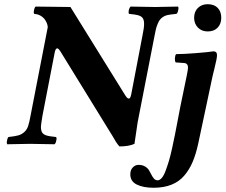

<svg xmlns="http://www.w3.org/2000/svg" viewBox="-20 -678 1063 905"><path d="M613.8 0Q587.4 12.2 543 12.2Q535.6 4.4 526.9 -8.8Q516.6 -26.9 513.2 -32.2L268.1 -430.2Q256.3 -450.2 250 -450.2Q241.7 -450.2 237.8 -430.2L180.2 -132.8Q172.9 -89.8 172.9 -80.1Q172.9 -60.5 180.2 -51.3Q187.5 -42 204.1 -38.1Q210 -36.6 216.8 -35.6Q223.6 -34.7 231.7 -33.7Q239.7 -32.7 244.1 -32.2Q248.5 -27.8 245.1 -15.1Q243.2 -2.9 236.8 2Q141.1 0 122.1 0Q107.9 0 14.2 2Q10.3 -4.4 13.2 -15.1Q14.6 -26.9 20 -32.2Q50.8 -35.6 65.9 -39.8Q81.1 -43.9 93.8 -54.9Q106.4 -65.9 112.3 -83Q118.2 -100.1 124 -132.8L205.1 -549.8Q204.1 -566.9 193.1 -583.5Q182.1 -600.1 163.1 -607.9Q157.2 -610.8 141.1 -612.8Q137.7 -617.2 140.1 -629.9Q142.6 -642.6 147.9 -647L312 -645L570.8 -228Q582.5 -209 590.8 -214.8Q595.2 -217.8 598.1 -231L651.9 -512.2Q659.2 -546.9 659.2 -564.9Q659.2 -584.5 651.9 -593.8Q644.5 -603 627.9 -606.9Q622.1 -608.4 615.2 -609.4Q608.4 -610.4 600.3 -611.3Q592.3 -612.3 587.9 -612.8Q585 -617.2 586.9 -629.9Q590.3 -642.1 595.2 -647Q690.9 -645 710.9 -645Q725.1 -645 818.8 -647Q823.2 -642.6 819.8 -629.9Q817.9 -617.2 812 -612.8Q776.4 -608.9 769 -606.9Q753.4 -603 742.4 -593.8Q731.4 -584.5 724.9 -569.3Q718.3 -554.2 715.3 -542.5Q712.4 -530.8 709 -512.2L628.9 -102.1ZM981.9 -318.8 914.1 0Q903.3 49.3 887.9 85.4Q872.6 121.6 848.4 149.9Q824.2 178.2 788.1 192.6Q752 207 704.1 207Q655.3 207 624.8 191.9Q594.2 176.8 594.2 144Q594.2 123 606 111.1Q617.7 99.1 632.8 99.1Q650.9 99.1 663.6 106.7Q676.3 114.3 682.6 125Q689 135.7 694.1 146.2Q699.2 156.7 706.1 164.3Q712.9 171.9 723.1 171.9Q732.9 171.9 742.4 160.9Q752 149.9 760.5 127.2Q769 104.5 776.1 80.8Q783.2 57.1 791.3 20.3Q799.3 -16.6 804.7 -43.5Q810.1 -70.3 817.9 -112.1Q825.7 -153.8 830.1 -175.8L859.9 -319.8Q866.2 -350.6 866.2 -358.9Q866.2 -379.4 848.1 -380.9L808.1 -383.8Q803.7 -390.1 804.4 -403.6Q805.2 -417 810.1 -422.9Q843.8 -422.9 902.3 -427.5Q960.9 -432.1 985.8 -436Q1002.9 -436 1002.9 -418Q1002.9 -410.2 1000 -395.5Q997.1 -380.9 991 -356.2Q984.9 -331.5 981.9 -318.8ZM895 -594.2Q895 -623 912.8 -640.6Q930.7 -658.2 959 -658.2Q989.3 -658.2 1006.1 -640.9Q1022.9 -623.5 1022.9 -594.2Q1022.9 -565.4 1005.9 -547.6Q988.8 -529.8 959 -529.8Q930.7 -529.8 912.8 -548.1Q895 -566.4 895 -594.2Z"/></svg>

Font: Common Serif
Style: Bold Italic
Weight: 700
Italic angle: -12°
Designer: Philipp H. Poll, Khaled Hosny
Foundry: Stefan Peev, Context Ltd.
Version: Version 1.026